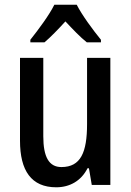

<svg xmlns="http://www.w3.org/2000/svg" viewBox="-20 -786 557 816"><path d="M306 -766H211C190 -723 144 -661 109 -617V-606H169C195 -628 226 -660 258 -695C290 -661 320 -629 349 -606H409V-617C374 -660 329 -721 306 -766ZM449 -540H350V-259C350 -138 323 -76 241 -76C188 -76 164 -119 164 -207V-540H65V-188C65 -61 113 10 219 10C276 10 325 -17 352 -71H358L370 0H449Z"/></svg>

Font: Noto Sans Khmer UI Condensed Medium
Style: Regular
Weight: 500
Width: 3
Designer: Danh Hong and the Monotype Design Team
Foundry: Monotype Imaging Inc.
Version: Version 2.002